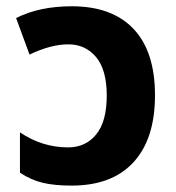

<svg xmlns="http://www.w3.org/2000/svg" viewBox="-20 -576 554 606"><path d="M194.8 -110.8Q250.5 -110.8 283.7 -151.9Q316.9 -192.4 316.9 -274.4Q316.9 -356.4 282.7 -396.5Q248.5 -436.5 194.8 -436Q141.1 -436 73.2 -403.8L30.8 -519Q104 -556.2 207 -556.2Q333.5 -556.2 401.4 -484.9Q469.2 -413.1 469.2 -275.4Q469.2 -137.7 401.4 -64Q333.5 9.8 206.1 9.8Q152.3 9.8 115.2 1Q78.1 -7.8 43 -30.8V-158.2Q113.3 -110.8 194.8 -110.8Z"/></svg>

Font: NotoSans-Bold
Style: Bold
Weight: 700
Designer: Monotype Design team
Foundry: Monotype Imaging Inc.
Version: Version 1.04